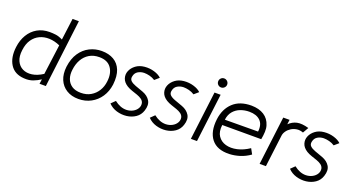

<svg xmlns="http://www.w3.org/2000/svg" viewBox="-47 -1275 3432 1861"><g transform="rotate(20 1669.5 -344.5)"><path d="M216 2Q117 -4 72 -75Q27 -146 41 -257Q50 -330 83.5 -386Q117 -442 171.5 -473.5Q226 -505 298 -505Q329 -505 361 -501Q393 -497 433 -477L462 -700H527L441 0H376L383 -48Q351 -26 309 -10Q267 6 216 2ZM387 -106 428 -415Q372 -440 318 -442Q264 -444 219 -423Q174 -402 144.5 -359Q115 -316 107 -250Q98 -183 118.5 -138Q139 -93 180 -73Q221 -53 275 -60.5Q329 -68 387 -106Z M779 10Q707 10 655.5 -22Q604 -54 580 -111Q556 -168 565 -245Q576 -331 615 -389Q654 -447 712 -476Q770 -505 836 -505Q909 -505 960.5 -475Q1012 -445 1035.5 -386Q1059 -327 1049 -237Q1039 -163 1002 -107.5Q965 -52 907 -21Q849 10 779 10ZM781 -54Q839 -54 882.5 -79.5Q926 -105 952.5 -148Q979 -191 985 -245Q996 -331 957.5 -386Q919 -441 834 -441Q775 -441 731.5 -415Q688 -389 662 -343Q636 -297 629 -237Q622 -186 636.5 -144.5Q651 -103 687 -78.5Q723 -54 781 -54Z M1087 -56 1129 -97Q1190 -49 1252 -50Q1289 -51 1318.5 -67Q1348 -83 1363 -109Q1378 -135 1372 -164Q1366 -186 1346.5 -200Q1327 -214 1300 -223.5Q1273 -233 1244 -242.5Q1215 -252 1190 -267Q1147 -294 1135 -332Q1123 -370 1138 -407Q1153 -444 1189 -471Q1225 -498 1277 -503Q1329 -508 1377.5 -493.5Q1426 -479 1452 -453L1407 -414Q1381 -431 1351 -438.5Q1321 -446 1294 -446Q1258 -445 1230.5 -428Q1203 -411 1196 -376Q1189 -347 1206.5 -329.5Q1224 -312 1259.5 -299Q1295 -286 1340 -270Q1394 -250 1419 -209Q1444 -168 1423 -105Q1407 -56 1366.5 -28.5Q1326 -1 1274.5 5Q1223 11 1172.5 -4Q1122 -19 1087 -56Z M1493 -56 1535 -97Q1596 -49 1658 -50Q1695 -51 1724.5 -67Q1754 -83 1769 -109Q1784 -135 1778 -164Q1772 -186 1752.5 -200Q1733 -214 1706 -223.5Q1679 -233 1650 -242.5Q1621 -252 1596 -267Q1553 -294 1541 -332Q1529 -370 1544 -407Q1559 -444 1595 -471Q1631 -498 1683 -503Q1735 -508 1783.5 -493.5Q1832 -479 1858 -453L1813 -414Q1787 -431 1757 -438.5Q1727 -446 1700 -446Q1664 -445 1636.5 -428Q1609 -411 1602 -376Q1595 -347 1612.5 -329.5Q1630 -312 1665.5 -299Q1701 -286 1746 -270Q1800 -250 1825 -209Q1850 -168 1829 -105Q1813 -56 1772.5 -28.5Q1732 -1 1680.5 5Q1629 11 1578.5 -4Q1528 -19 1493 -56Z M2041 -568Q2022 -568 2008.5 -581.5Q1995 -595 1995 -614Q1995 -634 2008.5 -647.5Q2022 -661 2041 -661Q2060 -661 2074 -647.5Q2088 -634 2088 -614Q2088 -595 2074 -581.5Q2060 -568 2041 -568ZM2000 0H1937L1999 -500H2062Z M2579 -230H2177Q2168 -159 2196.5 -116.5Q2225 -74 2277 -59.5Q2329 -45 2392 -59Q2455 -73 2517 -115L2547 -60Q2496 -24 2442.5 -7.5Q2389 9 2336 11Q2210 15 2151.5 -59Q2093 -133 2109 -265Q2123 -375 2192 -439.5Q2261 -504 2381 -504Q2459 -503 2510.5 -470Q2562 -437 2581 -374Q2590 -346 2588.5 -309Q2587 -272 2579 -230ZM2381 -441Q2333 -441 2290.5 -425Q2248 -409 2219 -375Q2190 -341 2183 -287L2525 -289Q2534 -364 2494.5 -402.5Q2455 -441 2381 -441Z M2646 0 2708 -500H2773L2767 -452Q2803 -488 2850.5 -498.5Q2898 -509 2971 -488L2937 -429Q2903 -442 2871 -437.5Q2839 -433 2813 -416.5Q2787 -400 2771 -377Q2755 -354 2752 -330L2711 0Z M2939 -56 2981 -97Q3042 -49 3104 -50Q3141 -51 3170.5 -67Q3200 -83 3215 -109Q3230 -135 3224 -164Q3218 -186 3198.5 -200Q3179 -214 3152 -223.5Q3125 -233 3096 -242.5Q3067 -252 3042 -267Q2999 -294 2987 -332Q2975 -370 2990 -407Q3005 -444 3041 -471Q3077 -498 3129 -503Q3181 -508 3229.5 -493.5Q3278 -479 3304 -453L3259 -414Q3233 -431 3203 -438.5Q3173 -446 3146 -446Q3110 -445 3082.5 -428Q3055 -411 3048 -376Q3041 -347 3058.5 -329.5Q3076 -312 3111.5 -299Q3147 -286 3192 -270Q3246 -250 3271 -209Q3296 -168 3275 -105Q3259 -56 3218.5 -28.5Q3178 -1 3126.5 5Q3075 11 3024.5 -4Q2974 -19 2939 -56Z"/></g></svg>

Font: Kulim Park Light
Style: Italic
Weight: 300
Italic angle: -8°
Designer: Noponies / Dale Sattler
Foundry: Noponies
Version: Version 1.000; ttfautohint (v1.8.3)